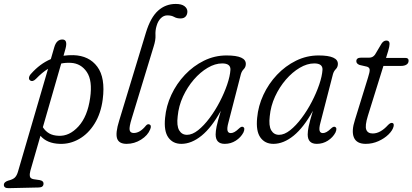

<svg xmlns="http://www.w3.org/2000/svg" viewBox="-96 -740 2146 999"><path d="M91.5 -330Q74.5 -312.5 61 -321.5Q53.5 -326.5 55 -336.5Q56.5 -346.5 65.5 -356Q112 -408.5 168.5 -432.5L186.5 -494.5Q198 -534.5 228.5 -534.5Q258 -534.5 244.5 -485.5L234.5 -450Q259 -453.5 286 -453Q367.5 -450.5 410.2 -393Q453 -335.5 438.5 -223Q429 -149.5 396.2 -96.8Q363.5 -44 315.8 -16.8Q268 10.5 215 8.5Q148.5 6.5 114.5 -33.5L62 148.5Q57.5 165 59.5 177.2Q61.5 189.5 79.5 192.5L110 197Q130.5 200.5 130.5 215Q130.5 235 106 235.5L-51 239Q-76 239.5 -76 221.5Q-76 207.5 -54 200Q-29.5 194 -19.2 184.2Q-9 174.5 -3 155L154 -382Q122.5 -362.5 91.5 -330ZM209 -33.5Q265 -30.5 312.2 -82.2Q359.5 -134 373 -230.5Q386 -320.5 355.8 -365.2Q325.5 -410 273 -413Q247 -414.5 222.5 -409.5L127 -78Q140 -57.5 159.8 -46Q179.5 -34.5 209 -33.5Z M818.5 -719.5Q849 -719.5 864 -707.8Q879 -696 879 -680Q879 -664.5 870 -654.2Q861 -644 843 -644Q824 -644 810 -652Q796 -660 774.5 -660Q755.5 -660 740.5 -645Q725.5 -630 718.5 -604.5Q711.5 -581 713 -556.5Q714.5 -532 703 -496.5L589.5 -124Q575.5 -79 578.5 -63.5Q581.5 -48 600 -48Q632.5 -48 663 -86Q671.5 -96 680 -93Q694.5 -88.5 685.5 -67Q673 -35.5 638 -13.5Q603 8.5 563 8.5Q522.5 8.5 513.2 -19.8Q504 -48 524 -112L663.5 -571Q687.5 -649.5 726.5 -684.5Q765.5 -719.5 818.5 -719.5Z M1092.5 -102.5Q1084.5 -73.5 1087.8 -60.5Q1091 -47.5 1105 -47.5Q1123 -47.5 1147 -71Q1160.5 -84 1168.5 -79.5Q1181 -74 1170.5 -50.5Q1157 -25 1131 -8.2Q1105 8.5 1073.5 8.5Q1026 8.5 1026 -40.5Q1026 -57 1031 -82Q1036 -107 1053 -163.5Q1005.5 -77 953 -34.2Q900.5 8.5 847.5 8.5Q803.5 8.5 779.8 -24.8Q756 -58 763 -127Q768.5 -188.5 795.5 -246.5Q822.5 -304.5 866.2 -350.8Q910 -397 965.2 -424.2Q1020.5 -451.5 1082.5 -451.5Q1185 -451.5 1183 -406Q1182.5 -390.5 1172.2 -380.2Q1162 -370 1157.5 -354.5ZM828.5 -135Q822.5 -85.5 836.2 -62Q850 -38.5 877 -38.5Q904.5 -38.5 934.8 -62.5Q965 -86.5 994.2 -125.5Q1023.5 -164.5 1047.2 -210.2Q1071 -256 1086 -300Q1101 -344 1103 -377Q1104.5 -410 1060 -410Q1023 -410 984.5 -387.2Q946 -364.5 912.5 -325.8Q879 -287 856.2 -237.8Q833.5 -188.5 828.5 -135Z M1571.5 -102.5Q1563.5 -73.5 1566.8 -60.5Q1570 -47.5 1584 -47.5Q1602 -47.5 1626 -71Q1639.5 -84 1647.5 -79.5Q1660 -74 1649.5 -50.5Q1636 -25 1610 -8.2Q1584 8.5 1552.5 8.5Q1505 8.5 1505 -40.5Q1505 -57 1510 -82Q1515 -107 1532 -163.5Q1484.5 -77 1432 -34.2Q1379.5 8.5 1326.5 8.5Q1282.5 8.5 1258.8 -24.8Q1235 -58 1242 -127Q1247.5 -188.5 1274.5 -246.5Q1301.5 -304.5 1345.2 -350.8Q1389 -397 1444.2 -424.2Q1499.5 -451.5 1561.5 -451.5Q1664 -451.5 1662 -406Q1661.5 -390.5 1651.2 -380.2Q1641 -370 1636.5 -354.5ZM1307.5 -135Q1301.5 -85.5 1315.2 -62Q1329 -38.5 1356 -38.5Q1383.5 -38.5 1413.8 -62.5Q1444 -86.5 1473.2 -125.5Q1502.5 -164.5 1526.2 -210.2Q1550 -256 1565 -300Q1580 -344 1582 -377Q1583.5 -410 1539 -410Q1502 -410 1463.5 -387.2Q1425 -364.5 1391.5 -325.8Q1358 -287 1335.2 -237.8Q1312.5 -188.5 1307.5 -135Z M1814 -393 1775 -402Q1758 -408.5 1758 -421.5Q1758 -440 1783 -440H1825.5Q1843.5 -440 1855 -455.5L1889.5 -513.5Q1900 -529 1914.5 -529Q1931 -529 1931 -511.5Q1931 -499.5 1923.5 -474L1912.5 -438.5H2014Q2030 -438.5 2030 -424.5Q2030 -411 2019.2 -404Q2008.5 -397 1990.5 -397H1899L1818 -137Q1802 -85 1809.8 -65.2Q1817.5 -45.5 1843.5 -45.5Q1883 -45.5 1922.5 -89Q1935 -102 1944 -100.5Q1955.5 -99 1952 -82.5Q1947 -61.5 1925.5 -40.5Q1904 -19.5 1872.8 -5.5Q1841.5 8.5 1807 8.5Q1759.5 8.5 1745.5 -24.5Q1731.5 -57.5 1751 -117L1819 -337Q1828 -365 1827.5 -376.8Q1827 -388.5 1814 -393Z"/></svg>

Font: Fraunces 72pt S100 Light
Style: Italic
Weight: 300
Italic angle: -16°
Version: Version 1.000; ttfautohint (v1.8.3)